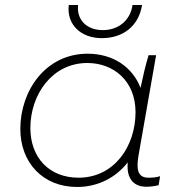

<svg xmlns="http://www.w3.org/2000/svg" viewBox="-20 -740 711 765"><path d="M563 4C581 4 594 2 612 -2L618 -38C602 -33 589 -32 571 -32C527 -32 523 -68 532 -121L602 -520H572C559 -477 549 -433 540 -390C508 -472 432 -526 329 -526C162 -526 61 -379 61 -226C61 -93 150 5 287 5C370 5 441 -32 489 -93C483 -29 512 4 563 4ZM328 -489C430 -489 520 -420 520 -293C520 -157 435 -32 293 -32C176 -32 101 -112 101 -230C101 -362 187 -489 328 -489ZM386 -588C471 -588 533 -637 546 -720H508C499 -657 450 -620 390 -620C324 -620 285 -662 291 -720H254C245 -643 301 -588 386 -588Z"/></svg>

Font: Fixel Display ExtraLight
Style: Italic
Weight: 200
Italic angle: -10°
Designer: AlfaBravo + MacPaw
Foundry: Kyrylo Tkachov, Marchela Mozhyna, Serhii Makarenko, Maria Weinstein, Zakhar Kryvoshyya
Version: Version 1.210;Glyphs 3.2 (3217)